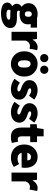

<svg xmlns="http://www.w3.org/2000/svg" viewBox="1379 -2141 968 3766"><g transform="rotate(90 1863.0 -258.0)"><path d="M240 206Q147 206 88.5 176Q30 146 30 82Q30 23 100 -14V-18Q54 -50 54 -104Q54 -158 110 -198V-202Q81 -222 61.5 -255.5Q42 -289 42 -330Q42 -418 104.5 -465Q167 -512 256 -512Q300 -512 336 -500H522V-376H450Q458 -352 458 -324Q458 -240 402 -199Q346 -158 256 -158Q231 -158 200 -165Q188 -154 188 -136Q188 -120 204 -113Q220 -106 258 -106H333Q530 -106 530 24Q530 106 451 156Q372 206 240 206ZM310 -330Q310 -363 295.5 -380.5Q281 -398 256 -398Q231 -398 216.5 -380.5Q202 -363 202 -330Q202 -260 256 -260Q310 -260 310 -330ZM268 100Q311 100 338.5 87.5Q366 75 366 54Q366 36 350.5 30Q335 24 299 24H260Q209 24 188 18Q170 36 170 54Q170 100 268 100Z M604 0V-500H744L756 -414H760Q786 -463 824.5 -487.5Q863 -512 902 -512Q941 -512 964 -502L936 -354Q900 -362 880 -362Q850 -362 821.5 -341.5Q793 -321 776 -278V0Z M1177.5 -585Q1155 -562 1120 -562Q1085 -562 1062.5 -585Q1040 -608 1040 -642Q1040 -676 1062.5 -699Q1085 -722 1120 -722Q1155 -722 1177.5 -699Q1200 -676 1200 -642Q1200 -608 1177.5 -585ZM1405.5 -585Q1383 -562 1348 -562Q1313 -562 1290.5 -585Q1268 -608 1268 -642Q1268 -676 1290.5 -699Q1313 -722 1348 -722Q1383 -722 1405.5 -699Q1428 -676 1428 -642Q1428 -608 1405.5 -585ZM1408.5 -59.5Q1335 12 1234 12Q1133 12 1059.5 -59.5Q986 -131 986 -250Q986 -369 1059.5 -440.5Q1133 -512 1234 -512Q1335 -512 1408.5 -440.5Q1482 -369 1482 -250Q1482 -131 1408.5 -59.5ZM1162 -250Q1162 -126 1234 -126Q1306 -126 1306 -250Q1306 -374 1234 -374Q1162 -374 1162 -250Z M1720 12Q1672 12 1618.5 -7.5Q1565 -27 1526 -58L1602 -164Q1670 -114 1724 -114Q1774 -114 1774 -144Q1774 -151 1769.5 -157.5Q1765 -164 1753.5 -170.5Q1742 -177 1734.5 -180.5Q1727 -184 1706.5 -191.5Q1686 -199 1678 -202Q1552 -252 1552 -350Q1552 -423 1606.5 -467.5Q1661 -512 1750 -512Q1846 -512 1934 -446L1858 -344Q1800 -386 1756 -386Q1712 -386 1712 -358Q1712 -353 1714.5 -348Q1717 -343 1722.5 -339Q1728 -335 1733 -331.5Q1738 -328 1748 -324.5Q1758 -321 1765 -318.5Q1772 -316 1785 -311.5Q1798 -307 1806 -304Q1934 -257 1934 -154Q1934 -81 1878 -34.5Q1822 12 1720 12Z M2172 12Q2124 12 2070.5 -7.5Q2017 -27 1978 -58L2054 -164Q2122 -114 2176 -114Q2226 -114 2226 -144Q2226 -151 2221.5 -157.5Q2217 -164 2205.5 -170.5Q2194 -177 2186.5 -180.5Q2179 -184 2158.5 -191.5Q2138 -199 2130 -202Q2004 -252 2004 -350Q2004 -423 2058.5 -467.5Q2113 -512 2202 -512Q2298 -512 2386 -446L2310 -344Q2252 -386 2208 -386Q2164 -386 2164 -358Q2164 -353 2166.5 -348Q2169 -343 2174.5 -339Q2180 -335 2185 -331.5Q2190 -328 2200 -324.5Q2210 -321 2217 -318.5Q2224 -316 2237 -311.5Q2250 -307 2258 -304Q2386 -257 2386 -154Q2386 -81 2330 -34.5Q2274 12 2172 12Z M2666 12Q2572 12 2527 -42Q2482 -96 2482 -192V-366H2416V-494L2492 -500L2512 -630H2654V-500H2768V-366H2654V-195Q2654 -122 2714 -122Q2734 -122 2758 -130L2784 -6Q2726 12 2666 12Z M3272 -270Q3272 -226 3265 -198H2977Q3000 -118 3096 -118Q3144 -118 3198 -148L3254 -46Q3172 12 3072 12Q2959 12 2886.5 -58.5Q2814 -129 2814 -250Q2814 -367 2886 -439.5Q2958 -512 3054 -512Q3160 -512 3216 -444Q3272 -376 3272 -270ZM2977 -310H3126Q3126 -382 3058 -382Q2996 -382 2977 -310Z M3366 0V-500H3506L3518 -414H3522Q3548 -463 3586.5 -487.5Q3625 -512 3664 -512Q3703 -512 3726 -502L3698 -354Q3662 -362 3642 -362Q3612 -362 3583.5 -341.5Q3555 -321 3538 -278V0Z"/></g></svg>

Font: Assistant ExtraBold
Style: Regular
Weight: 800
Designer: Hebrew By Ben Nathan, Latin by Paul Hunt
Version: Version 2.001;PS 002.001;hotconv 1.0.88;makeotf.lib2.5.64775